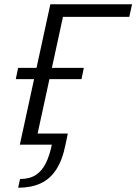

<svg xmlns="http://www.w3.org/2000/svg" viewBox="-20 -678 639 900"><path d="M73 0 216 -658H288L145 0ZM236 -599 249 -658H599L586 -599ZM54 -307 65 -360H373L362 -307ZM65 202 74 161Q119 161 148 142Q177 123 195 86.5Q213 50 223 0H115L127 -52H298L287 0Q273 71 244 116Q215 161 170.5 181.5Q126 202 65 202Z"/></svg>

Font: Ysabeau Infant
Style: Italic
Weight: 400
Italic angle: -12°
Designer: Christian Thalmann (Catharsis Fonts)
Version: Version 2.001;gftools[0.9.30]; featfreeze: ss01,ss02,lnum